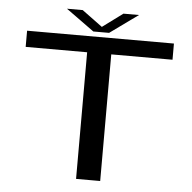

<svg xmlns="http://www.w3.org/2000/svg" viewBox="-55 -849 904 904"><g transform="rotate(5 397.0 -397.0)"><path d="M337.5 0H451.5V-598.5H741V-675H47V-598.5H337.5ZM358 -698.5H432.5L565.5 -794.5H492L396 -723.5L299.5 -794.5H225Z"/></g></svg>

Font: Anybody Expanded
Style: Regular
Weight: 400
Width: 7
Version: Version 1.113;gftools[0.9.25]